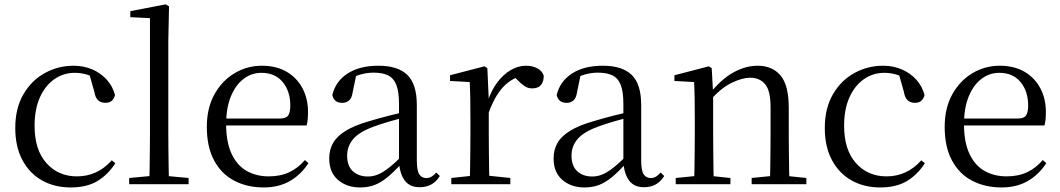

<svg xmlns="http://www.w3.org/2000/svg" viewBox="-20 -825 4750 860"><path d="M296.6 14.6Q223.8 14.6 167.8 -17.1Q111.8 -48.8 80.1 -108.5Q48.4 -168.3 48.4 -251.4Q48.4 -340.7 85.2 -403.2Q121.9 -465.8 181.5 -498.2Q241 -530.6 309.8 -530.6Q354.5 -530.6 392.7 -514.4Q430.9 -498.1 457.7 -468.8Q484.5 -439.5 495.2 -399.3Q486.3 -364.4 452.7 -364.4Q432 -364.4 419.6 -375.7Q407.1 -386.9 402.7 -413.5L377.7 -501.6L427.8 -461.9Q397.5 -482.4 370.4 -490.6Q343.3 -498.8 315 -498.8Q263.9 -498.8 222.9 -469.9Q182 -441 158.5 -388.2Q134.9 -335.4 134.9 -261.5Q134.9 -153.9 187.9 -94.5Q240.8 -35 325.2 -35Q370 -35 408.9 -52.7Q447.9 -70.3 480.8 -106.9L496.6 -93.9Q463.6 -42.3 415.9 -13.8Q368.2 14.6 296.6 14.6Z M558.6 0V-27.8L675.5 -38.6H707.1L824.7 -27.8V0ZM648.7 0Q649.7 -31.5 650.2 -70.8Q650.7 -110.1 651.2 -151.5Q651.7 -192.9 651.7 -228.5V-743.7L563.7 -748.1V-775.1L722.1 -805.5L737.1 -796.5L733.9 -641V-228.5Q733.9 -192.9 734.4 -151.5Q734.9 -110.1 735.5 -70.8Q736.1 -31.5 737.1 0Z M1161.3 14.6Q1087.5 14.6 1029.6 -15.4Q971.7 -45.5 939.1 -106.2Q906.4 -167 906.4 -256.8Q906.4 -341.1 940.5 -402.5Q974.6 -463.8 1030.8 -497.2Q1087 -530.6 1152.9 -530.6Q1218.2 -530.6 1264.4 -503.3Q1310.6 -475.9 1335.1 -429.2Q1359.7 -382.4 1359.7 -323.2Q1359.7 -286.8 1353.4 -262.9H944.6V-294.2H1235.3Q1261.6 -294.2 1271 -308.2Q1280.3 -322.1 1280.3 -352.3Q1280.3 -416.2 1246.2 -457.5Q1212.2 -498.8 1150.6 -498.8Q1106.8 -498.8 1071 -471.6Q1035.1 -444.5 1014 -392.8Q992.9 -341.2 992.9 -268.7Q992.9 -188 1017.4 -135.9Q1041.9 -83.8 1084.9 -59.4Q1128 -35 1183.5 -35Q1236.5 -35 1275.8 -53.7Q1315.2 -72.3 1345.7 -108.1L1361.6 -94.3Q1329 -43.5 1279 -14.4Q1229 14.6 1161.3 14.6Z M1592.7 14.6Q1533.5 14.6 1494.1 -19.1Q1454.6 -52.8 1454.6 -115.1Q1454.6 -153.9 1471.8 -184.3Q1488.9 -214.6 1528.4 -239Q1567.9 -263.5 1633.9 -282.3Q1675.8 -294.9 1721.8 -306.7Q1767.8 -318.5 1807.8 -327.7V-303.3Q1767.8 -293.3 1726.7 -281.5Q1685.6 -269.7 1651.6 -257Q1588.3 -233.6 1561.6 -201.7Q1534.9 -169.7 1534.9 -128.2Q1534.9 -81.6 1560.5 -58Q1586.2 -34.4 1628.1 -34.4Q1650.6 -34.4 1672.6 -43.3Q1694.6 -52.2 1722.7 -74.2Q1750.7 -96.3 1788.8 -134.4L1797.5 -87.1H1773.9Q1742.7 -53.7 1715.5 -31.1Q1688.2 -8.4 1659.1 3.1Q1630 14.6 1592.7 14.6ZM1859.8 13.6Q1815.1 13.6 1792.8 -16.6Q1770.5 -46.7 1767.2 -99.7V-103.3V-359Q1767.2 -415 1755.1 -445.3Q1742.9 -475.6 1717.7 -487.6Q1692.6 -499.6 1653 -499.6Q1624.3 -499.6 1595.1 -491.4Q1565.9 -483.2 1532.7 -464.7L1576.2 -491.9L1559.8 -412.7Q1556.2 -386 1543.7 -375.2Q1531.1 -364.3 1512.4 -364.3Q1476.2 -364.3 1468.5 -399.7Q1483.4 -461 1537.1 -495.8Q1590.8 -530.6 1675.2 -530.6Q1762.5 -530.6 1804.8 -489.2Q1847 -447.8 1847 -354.6V-107.7Q1847 -60.8 1858.1 -44.2Q1869.1 -27.5 1889.4 -27.5Q1902 -27.5 1912 -33.2Q1922 -38.8 1934.4 -52.1L1950.1 -36.7Q1934.2 -10.7 1911.6 1.4Q1889 13.6 1859.8 13.6Z M2001.5 0V-27.8L2111.6 -39.6H2152.9L2265.9 -27.8V0ZM2083.9 0Q2085.1 -24.4 2085.6 -65.3Q2086.1 -106.3 2086.6 -150.7Q2087.1 -195.1 2087.1 -228.5V-289.4Q2087.1 -341 2086.5 -380.9Q2085.9 -420.7 2083.9 -457.5L1995.8 -462.4V-487.9L2149.9 -528L2162.9 -519.8L2169.3 -379V-378V-228.5Q2169.3 -195.1 2169.8 -150.7Q2170.3 -106.3 2170.8 -65.3Q2171.3 -24.4 2172.3 0ZM2168.5 -318.6 2146.9 -371H2164.7Q2180.2 -419.5 2207.1 -455.5Q2234 -491.4 2267.4 -511Q2300.8 -530.6 2336 -530.6Q2364.9 -530.6 2386.7 -519.1Q2408.6 -507.7 2415.6 -485.6Q2415.4 -459.5 2403 -444.3Q2390.7 -429.1 2363.7 -429.1Q2345.2 -429.1 2330.3 -438.7Q2315.5 -448.4 2297.8 -466.9L2274.8 -488.8L2320.3 -487.2Q2268 -473 2231.4 -432.7Q2194.8 -392.5 2168.5 -318.6Z M2597.7 14.6Q2538.5 14.6 2499.1 -19.1Q2459.6 -52.8 2459.6 -115.1Q2459.6 -153.9 2476.8 -184.3Q2493.9 -214.6 2533.4 -239Q2572.9 -263.5 2638.9 -282.3Q2680.8 -294.9 2726.8 -306.7Q2772.8 -318.5 2812.8 -327.7V-303.3Q2772.8 -293.3 2731.7 -281.5Q2690.6 -269.7 2656.6 -257Q2593.3 -233.6 2566.6 -201.7Q2539.9 -169.7 2539.9 -128.2Q2539.9 -81.6 2565.5 -58Q2591.2 -34.4 2633.1 -34.4Q2655.6 -34.4 2677.6 -43.3Q2699.6 -52.2 2727.7 -74.2Q2755.7 -96.3 2793.8 -134.4L2802.5 -87.1H2778.9Q2747.7 -53.7 2720.5 -31.1Q2693.2 -8.4 2664.1 3.1Q2635 14.6 2597.7 14.6ZM2864.8 13.6Q2820.1 13.6 2797.8 -16.6Q2775.5 -46.7 2772.2 -99.7V-103.3V-359Q2772.2 -415 2760.1 -445.3Q2747.9 -475.6 2722.7 -487.6Q2697.6 -499.6 2658 -499.6Q2629.3 -499.6 2600.1 -491.4Q2570.9 -483.2 2537.7 -464.7L2581.2 -491.9L2564.8 -412.7Q2561.2 -386 2548.7 -375.2Q2536.1 -364.3 2517.4 -364.3Q2481.2 -364.3 2473.5 -399.7Q2488.4 -461 2542.1 -495.8Q2595.8 -530.6 2680.2 -530.6Q2767.5 -530.6 2809.8 -489.2Q2852 -447.8 2852 -354.6V-107.7Q2852 -60.8 2863.1 -44.2Q2874.1 -27.5 2894.4 -27.5Q2907 -27.5 2917 -33.2Q2927 -38.8 2939.4 -52.1L2955.1 -36.7Q2939.2 -10.7 2916.6 1.4Q2894 13.6 2864.8 13.6Z M3006.7 0V-27.8L3115.4 -38.6H3147.8L3251.7 -27.8V0ZM3088.9 0Q3090.1 -24.4 3090.6 -65.3Q3091.1 -106.3 3091.6 -150.7Q3092.1 -195.1 3092.1 -228.5V-289.4Q3092.1 -340.8 3091.5 -380.8Q3090.9 -420.7 3088.9 -457.5L3000.8 -462.4V-487.9L3154.9 -528L3167.9 -519.8L3174.3 -403.1V-401.7V-228.5Q3174.3 -195.1 3174.8 -150.7Q3175.3 -106.3 3175.8 -65.3Q3176.3 -24.4 3177.3 0ZM3346.8 0V-27.8L3454.3 -38.6H3487.3L3591.8 -27.8V0ZM3428.5 0Q3429.5 -24.4 3430 -64.8Q3430.5 -105.3 3431 -149.7Q3431.5 -194.1 3431.5 -228.5V-344.3Q3431.5 -418.1 3407.4 -447.5Q3383.3 -476.9 3339.6 -476.9Q3305.9 -476.9 3258.8 -454.8Q3211.6 -432.7 3157.2 -372.4L3148.7 -406H3158.8Q3213.4 -472.9 3267.1 -501.7Q3320.9 -530.6 3373.5 -530.6Q3439 -530.6 3476 -487.1Q3513 -443.5 3513 -342.4V-228.5Q3513 -194.1 3513.5 -149.7Q3514 -105.3 3514.6 -64.8Q3515.2 -24.4 3516.2 0Z M3922.6 14.6Q3849.8 14.6 3793.8 -17.1Q3737.8 -48.8 3706.1 -108.5Q3674.4 -168.3 3674.4 -251.4Q3674.4 -340.7 3711.2 -403.2Q3747.9 -465.8 3807.5 -498.2Q3867 -530.6 3935.8 -530.6Q3980.5 -530.6 4018.7 -514.4Q4056.9 -498.1 4083.7 -468.8Q4110.5 -439.5 4121.2 -399.3Q4112.3 -364.4 4078.7 -364.4Q4058 -364.4 4045.6 -375.7Q4033.1 -386.9 4028.7 -413.5L4003.7 -501.6L4053.8 -461.9Q4023.5 -482.4 3996.4 -490.6Q3969.3 -498.8 3941 -498.8Q3889.9 -498.8 3848.9 -469.9Q3808 -441 3784.5 -388.2Q3760.9 -335.4 3760.9 -261.5Q3760.9 -153.9 3813.9 -94.5Q3866.8 -35 3951.2 -35Q3996 -35 4034.9 -52.7Q4073.9 -70.3 4106.8 -106.9L4122.6 -93.9Q4089.6 -42.3 4041.9 -13.8Q3994.2 14.6 3922.6 14.6Z M4466.3 14.6Q4392.5 14.6 4334.6 -15.4Q4276.7 -45.5 4244.1 -106.2Q4211.4 -167 4211.4 -256.8Q4211.4 -341.1 4245.5 -402.5Q4279.6 -463.8 4335.8 -497.2Q4392 -530.6 4457.9 -530.6Q4523.2 -530.6 4569.4 -503.3Q4615.6 -475.9 4640.1 -429.2Q4664.7 -382.4 4664.7 -323.2Q4664.7 -286.8 4658.4 -262.9H4249.6V-294.2H4540.3Q4566.6 -294.2 4576 -308.2Q4585.3 -322.1 4585.3 -352.3Q4585.3 -416.2 4551.2 -457.5Q4517.2 -498.8 4455.6 -498.8Q4411.8 -498.8 4376 -471.6Q4340.1 -444.5 4319 -392.8Q4297.9 -341.2 4297.9 -268.7Q4297.9 -188 4322.4 -135.9Q4346.9 -83.8 4389.9 -59.4Q4433 -35 4488.5 -35Q4541.5 -35 4580.8 -53.7Q4620.2 -72.3 4650.7 -108.1L4666.6 -94.3Q4634 -43.5 4584 -14.4Q4534 14.6 4466.3 14.6Z"/></svg>

Font: Noto Serif SC ExtraLight
Style: Regular
Weight: 200
Designer: Ryoko NISHIZUKA 西塚涼子 (kana & ideographs); Frank Grießhammer (Latin, Greek & Cyrillic); Wenlong ZHANG 张文龙 (bopomofo); San
Foundry: Adobe
Version: Version 2.002-H1;hotconv 1.1.0;makeotfexe 2.6.0